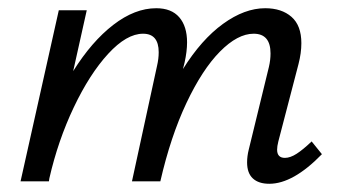

<svg xmlns="http://www.w3.org/2000/svg" viewBox="-20 -441 829 467"><path d="M763 -66Q693 6 635 6Q609 6 595 -7Q581 -20 581 -46Q581 -61 585 -77L634 -278Q638 -295 638 -311Q638 -359 597 -359Q558 -359 515 -315.5Q472 -272 433.5 -190.5Q395 -109 370 0H301L362 -281Q366 -298 366 -314Q366 -359 328 -359Q288 -359 243 -310Q198 -261 159.5 -180Q121 -99 100 -7L99 0H30L123 -416H191L158 -268Q203 -340 255.5 -380.5Q308 -421 360 -421Q397 -421 416 -399Q435 -377 435 -338Q435 -316 429 -289L425 -273Q470 -345 522.5 -383Q575 -421 625 -421Q665 -421 689 -400Q713 -379 713 -336Q713 -312 706 -285L657 -97Q654 -85 654 -77Q654 -57 673 -57Q686 -57 701.5 -67Q717 -77 738 -97Z"/></svg>

Font: Ysabeau Medium
Style: Italic
Weight: 500
Italic angle: -12°
Designer: Christian Thalmann (Catharsis Fonts)
Version: Version 0.003